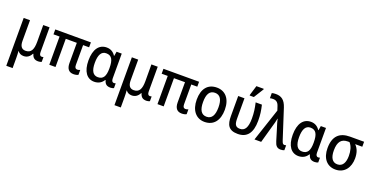

<svg xmlns="http://www.w3.org/2000/svg" viewBox="-29 -1737 5705 2937"><g transform="rotate(20 2823.5 -268.0)"><path d="M75 240H178V76C178 34 176 -8 173 -36H176C197 -7 228 10 271 10C328 10 369 -20 396 -73H403C419 -12 453 10 510 10C529 10 555 4 564 -2V-80C558 -78 545 -75 535 -75C512 -75 496 -93 496 -136V-539H393L394 -266C394 -141 362 -76 272 -76C208 -76 178 -119 178 -202V-539H75Z M1084 9C1116 9 1144 2 1160 -8V-87C1147 -80 1130 -76 1114 -76C1088 -76 1071 -92 1071 -136V-459H1169V-539H589V-459H688V0H789V-459H969V-131C969 -37 1009 9 1084 9Z M1420 10C1491 10 1541 -23 1571 -73H1579C1594 -11 1629 10 1685 10C1704 10 1731 4 1740 -2V-80C1733 -78 1721 -75 1711 -75C1688 -75 1671 -93 1671 -136V-539H1587L1575 -468H1570C1538 -518 1491 -549 1425 -549C1303 -549 1228 -451 1228 -268C1228 -87 1303 10 1420 10ZM1449 -75C1371 -75 1332 -138 1332 -267C1332 -394 1369 -463 1448 -463C1539 -463 1571 -397 1571 -268V-259C1571 -132 1535 -75 1449 -75Z M1836 240H1939V76C1939 34 1937 -8 1934 -36H1937C1958 -7 1989 10 2032 10C2089 10 2130 -20 2157 -73H2164C2180 -12 2214 10 2271 10C2290 10 2316 4 2325 -2V-80C2319 -78 2306 -75 2296 -75C2273 -75 2257 -93 2257 -136V-539H2154L2155 -266C2155 -141 2123 -76 2033 -76C1969 -76 1939 -119 1939 -202V-539H1836Z M2845 9C2877 9 2905 2 2921 -8V-87C2908 -80 2891 -76 2875 -76C2849 -76 2832 -92 2832 -136V-459H2930V-539H2350V-459H2449V0H2550V-459H2730V-131C2730 -37 2770 9 2845 9Z M3447 -271C3447 -450 3355 -549 3219 -549C3071 -549 2989 -447 2989 -271C2989 -97 3078 10 3216 10C3364 10 3447 -97 3447 -271ZM3093 -270C3093 -396 3131 -464 3218 -464C3304 -464 3343 -396 3343 -271C3343 -145 3304 -75 3218 -75C3131 -75 3093 -146 3093 -270Z M3729 -606H3797L3897 -766V-776H3777L3729 -618ZM3756 9C3905 9 3984 -86 3984 -286C3984 -385 3974 -448 3953 -539H3851C3871 -453 3882 -379 3882 -288C3882 -141 3842 -76 3762 -76C3684 -76 3669 -123 3669 -218V-539H3567V-214C3567 -74 3604 9 3756 9Z M4455 10C4477 10 4500 6 4514 -1V-82C4506 -79 4496 -77 4485 -77C4463 -77 4453 -90 4438 -136L4284 -612C4247 -725 4190 -765 4099 -765C4072 -765 4050 -762 4034 -757V-673C4046 -676 4063 -679 4083 -679C4132 -679 4165 -659 4184 -601L4206 -534L4028 0H4137L4218 -289C4231 -332 4244 -378 4250 -418H4254C4260 -378 4280 -316 4294 -273L4350 -89C4370 -20 4398 10 4455 10Z M4745 10C4816 10 4866 -23 4896 -73H4904C4919 -11 4954 10 5010 10C5029 10 5056 4 5065 -2V-80C5058 -78 5046 -75 5036 -75C5013 -75 4996 -93 4996 -136V-539H4912L4900 -468H4895C4863 -518 4816 -549 4750 -549C4628 -549 4553 -451 4553 -268C4553 -87 4628 10 4745 10ZM4774 -75C4696 -75 4657 -138 4657 -267C4657 -394 4694 -463 4773 -463C4864 -463 4896 -397 4896 -268V-259C4896 -132 4860 -75 4774 -75Z M5347 10C5496 10 5574 -109 5574 -252C5574 -340 5552 -407 5500 -459H5616V-540H5387C5221 -540 5123 -456 5123 -259C5123 -93 5208 10 5347 10ZM5348 -75C5263 -75 5226 -146 5226 -258C5226 -401 5279 -459 5383 -459H5408C5454 -408 5471 -336 5471 -256C5471 -149 5434 -75 5348 -75Z"/></g></svg>

Font: Noto Sans SemiCondensed Medium
Style: Regular
Weight: 500
Width: 4
Designer: Monotype Design Team
Foundry: Monotype Imaging Inc.
Version: Version 2.013